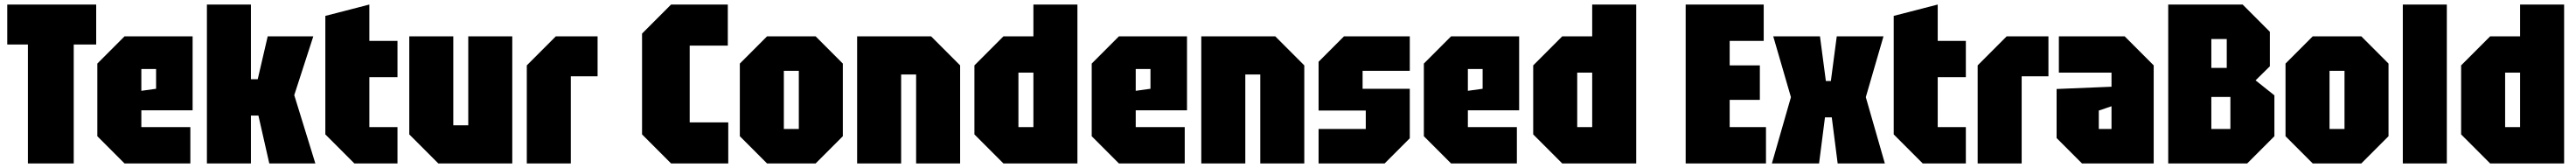

<svg xmlns="http://www.w3.org/2000/svg" viewBox="-20 -720 11354 740"><path d="M103 0V-524H12V-700H404V-524H305V0Z M409 -120V-440L529 -560H829V-234H603V-160H819V0H529ZM603 -320 668 -329V-416H603Z M892 0V-700H1086V-371H1116L1160 -560H1361L1277 -301L1370 0H1167L1119 -211H1086V0Z M1414 -650 1608 -700V-540H1732V-380H1608V-160H1732V0H1542L1414 -128Z M2238 -560V0H1912L1784 -128V-560H1978V-168H2044V-560Z M2302 0V-432L2430 -560H2614V-384H2496V0Z M2810 -128V-572L2938 -700H3188V-519H3020V-181H3190V0H2938Z M3241 -120V-440L3361 -560H3575L3695 -440V-120L3575 0H3361ZM3435 -152H3501V-408H3435Z M3758 0V-560H4084L4212 -432V0H4018V-392H3952V0Z M4729 -700V0H4403L4275 -128V-432L4403 -560H4535V-700ZM4469 -160H4535V-400H4469Z M4792 -120V-440L4912 -560H5212V-234H4986V-160H5202V0H4912ZM4986 -320 5051 -329V-416H4986Z M5275 0V-560H5601L5729 -432V0H5535V-392H5469V0Z M5792 0V-152H6000V-233H5792V-448L5904 -560H6194V-408H5986V-329H6194V-111L6083 0Z M6256 -120V-440L6376 -560H6676V-234H6450V-160H6666V0H6376ZM6450 -320 6515 -329V-416H6450Z M7192 -700V0H6866L6738 -128V-432L6866 -560H6998V-700ZM6932 -160H6998V-400H6932Z M7410 0V-700H7754V-540H7604V-432H7737V-280H7604V-160H7764V0Z M7790 0 7874 -292 7796 -560H8002L8028 -363H8050L8076 -560H8282L8204 -292L8288 0H8080L8054 -203H8024L7998 0Z M8327 -650 8521 -700V-540H8645V-380H8521V-160H8645V0H8455L8327 -128Z M8697 0V-432L8825 -560H9009V-384H8891V0Z M9045 -112V-328L9287 -338V-400H9055V-560H9345L9473 -432V0H9157ZM9231 -233V-152H9287V-252Z M9727 -421H9795V-548H9727ZM9727 -152H9811V-293H9727ZM9985 -580V-428L9922 -366L10005 -300V-120L9885 0H9537V-700H9865Z M10054 -120V-440L10174 -560H10388L10508 -440V-120L10388 0H10174ZM10248 -152H10314V-408H10248Z M10571 0V-700H10765V0Z M11282 -700V0H10956L10828 -128V-432L10956 -560H11088V-700ZM11022 -160H11088V-400H11022Z"/></svg>

Font: Tektur Condensed ExtraBold
Style: Regular
Weight: 800
Width: 3
Designer: Adam Jagosz
Foundry: Adam Jagosz
Version: Version 1.005;gftools[0.9.30]